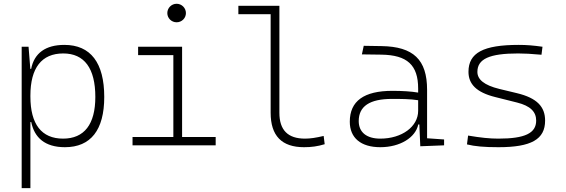

<svg xmlns="http://www.w3.org/2000/svg" viewBox="-20 -763 2970 1008"><path d="M93.8 224.6H139.6V-122.1H144C160.6 -40.5 215.8 9.8 320.8 9.8C456.5 9.8 527.3 -80.6 527.3 -253.9C527.3 -433.6 455.6 -527.3 317.9 -527.3C219.7 -527.3 159.7 -484.4 143.6 -401.4H139.2L129.9 -517.6H93.8ZM139.6 -255.9V-261.2C139.6 -406.7 198.7 -482.4 312 -482.4C422.9 -482.4 480.5 -404.3 480.5 -253.9C480.5 -110.4 422.4 -35.2 311 -35.2C198.2 -35.2 139.6 -110.8 139.6 -255.9Z M675.8 0H1112.3V-43.9H936V-517.6H705.1V-473.6H890.1V-43.9H675.8ZM907.2 -646C934.1 -646 956.1 -667.5 956.1 -694.3C956.1 -721.2 934.1 -743.2 907.2 -743.2C880.4 -743.2 858.4 -721.2 858.4 -694.3C858.4 -667.5 880.4 -646 907.2 -646Z M1576.2 9.8C1615.2 9.8 1647.5 5.4 1684.6 -5.9L1679.2 -49.3C1638.7 -39.6 1608.9 -35.2 1581.1 -35.2C1491.2 -35.2 1446.8 -80.1 1446.8 -170.9V-732.4H1231.4V-688.5H1400.9V-170.9C1400.9 -50.3 1459 9.8 1576.2 9.8Z M2186.5 4.9 2311.5 0V-30.8L2222.2 -37.1V-291.5C2222.2 -449.7 2150.4 -518.6 1982.4 -521L1889.6 -522.5L1879.9 -477.5L1982.4 -476.1C2117.7 -474.1 2175.3 -421.9 2175.3 -297.9V-276.9C2139.2 -283.2 2090.8 -286.1 2040 -286.1C1890.6 -286.1 1816.4 -232.4 1816.4 -124C1816.4 -39.1 1874.5 9.8 1976.6 9.8C2080.6 9.8 2161.6 -41 2175.8 -109.4H2181.6ZM2175.3 -236.8V-181.2C2175.3 -98.1 2089.8 -35.2 1976.6 -35.2C1904.8 -35.2 1863.3 -68.4 1863.3 -127.4C1863.3 -205.1 1920.9 -243.7 2037.6 -243.7C2082 -243.7 2134.3 -243.7 2175.3 -236.8Z M2596.7 9.8C2769 9.8 2841.8 -31.2 2841.8 -129.9C2841.8 -202.6 2799.3 -248.5 2693.8 -273.9L2602.5 -295.9C2520 -315.9 2486.3 -346.7 2486.3 -385.7C2486.3 -453.6 2549.8 -482.4 2700.2 -482.4C2732.9 -482.4 2769.5 -480.5 2822.8 -475.6L2828.1 -517.6C2779.3 -524.4 2746.1 -527.3 2703.1 -527.3C2517.6 -527.3 2439.5 -485.8 2439.5 -386.2C2439.5 -322.3 2480 -278.3 2580.1 -253.4L2694.8 -224.6C2765.1 -207 2794.9 -175.8 2794.9 -129.9C2794.9 -63.5 2735.4 -35.2 2596.7 -35.2C2550.8 -35.2 2503.9 -40 2437.5 -51.3L2431.6 -4.9C2472.7 5.4 2522 9.8 2596.7 9.8Z"/></svg>

Font: Cascadia Mono PL ExtraLight
Style: Regular
Weight: 200
Monospace: yes
Designer: Aaron Bell
Foundry: Saja Typeworks
Version: Version 2404.023